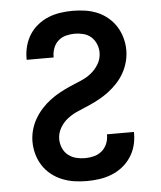

<svg xmlns="http://www.w3.org/2000/svg" viewBox="-53 -789 707 844"><g transform="rotate(-5 300.0 -367.5)"><path d="M297 8Q269 8 241.5 4Q214 0 188 -10.5Q162 -21 140 -38.5Q118 -56 103 -79.5Q88 -103 80.5 -130Q73 -157 73 -185Q73 -211 80 -236.5Q87 -262 100 -284.5Q113 -307 130.5 -326.5Q148 -346 169 -362Q190 -378 213 -390.5Q236 -403 260 -413.5Q284 -424 308.5 -434Q333 -444 353.5 -460.5Q374 -477 387.5 -500Q401 -523 401 -550Q401 -569 393.5 -587.5Q386 -606 371.5 -619Q357 -632 337.5 -637Q318 -642 299 -642Q280 -642 260.5 -637Q241 -632 226.5 -619Q212 -606 205 -587.5Q198 -569 198 -550V-546H79V-554Q79 -581 86.5 -608Q94 -635 108.5 -657.5Q123 -680 145 -697.5Q167 -715 192 -725Q217 -735 244.5 -739Q272 -743 299 -743Q326 -743 353.5 -739Q381 -735 406.5 -724.5Q432 -714 453.5 -696Q475 -678 489.5 -655Q504 -632 511.5 -605Q519 -578 519 -551Q519 -524 512 -498.5Q505 -473 492.5 -450.5Q480 -428 462 -408.5Q444 -389 423 -373Q402 -357 379 -344.5Q356 -332 332 -321.5Q308 -311 284 -301Q260 -291 239 -275Q218 -259 204.5 -235.5Q191 -212 191 -186Q191 -166 199 -147Q207 -128 222.5 -115.5Q238 -103 257.5 -98Q277 -93 297 -93Q317 -93 336.5 -98Q356 -103 371 -115.5Q386 -128 394 -146.5Q402 -165 402 -185V-189H521V-181Q521 -153 513.5 -126.5Q506 -100 490.5 -77Q475 -54 453 -37Q431 -20 405.5 -10Q380 0 352.5 4Q325 8 297 8Z"/></g></svg>

Font: Iosevka Extended
Style: Bold
Weight: 700
Width: 7
Monospace: yes
Designer: Belleve Invis
Foundry: Belleve Invis
Version: Version 32.5.0; ttfautohint (v1.8.4)